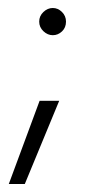

<svg xmlns="http://www.w3.org/2000/svg" viewBox="-20 -339 242 480"><path d="M112 -319Q125 -319 135 -309Q145 -299 145 -285Q145 -270 135 -260.5Q125 -251 112 -251Q99 -251 88.5 -261Q78 -271 78 -285Q78 -299 88.5 -309Q99 -319 112 -319ZM42 121H2L79 -87H128Z"/></svg>

Font: Josefin Sans Light
Style: Regular
Weight: 300
Designer: Santiago Orozco
Foundry: Typemade
Version: Version 2.000